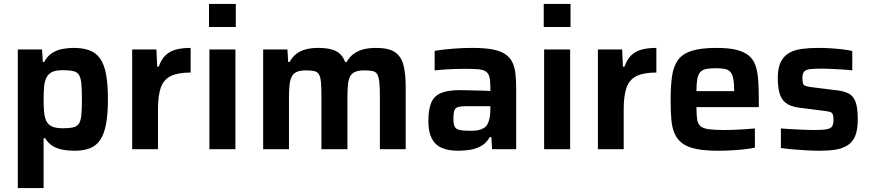

<svg xmlns="http://www.w3.org/2000/svg" viewBox="-20 -763 4453 982"><path d="M71 199V-510H195L199 -446H206Q222 -476 246 -491.5Q270 -507 299 -512.5Q328 -518 357 -518Q404 -518 437.5 -505.5Q471 -493 492 -463.5Q513 -434 522.5 -383Q532 -332 532 -256Q532 -180 522.5 -129Q513 -78 493 -48Q473 -18 440.5 -5Q408 8 361 8Q328 8 299.5 2.5Q271 -3 249 -16.5Q227 -30 211 -56H203V199ZM301 -107Q334 -107 354 -111.5Q374 -116 383.5 -130.5Q393 -145 396 -174.5Q399 -204 399 -255Q399 -306 396 -336Q393 -366 383.5 -380.5Q374 -395 354 -399.5Q334 -404 301 -404Q265 -404 246 -394.5Q227 -385 217 -365Q208 -347 205.5 -319.5Q203 -292 203 -255Q203 -217 205.5 -190.5Q208 -164 216 -146Q226 -125 246 -116Q266 -107 301 -107Z M656 0V-510H780L784 -422H792Q805 -460 827.5 -481Q850 -502 882 -510Q914 -518 955 -518V-392Q890 -392 853.5 -374Q817 -356 802.5 -315Q788 -274 788 -204V0Z M1049 -625V-743H1186V-625ZM1051 0V-510H1184V0Z M1326 0V-510H1450L1454 -446H1461Q1474 -470 1494.5 -486.5Q1515 -503 1543.5 -510.5Q1572 -518 1608 -518Q1669 -518 1700.5 -500.5Q1732 -483 1745 -446H1753Q1766 -470 1787.5 -486.5Q1809 -503 1838 -510.5Q1867 -518 1904 -518Q1969 -518 2001 -495.5Q2033 -473 2044 -428.5Q2055 -384 2055 -319V0H1923V-270Q1923 -316 1920 -343Q1917 -370 1909.5 -383Q1902 -396 1886 -399.5Q1870 -403 1843 -403Q1814 -403 1796.5 -395.5Q1779 -388 1770.5 -372Q1762 -356 1759.5 -329.5Q1757 -303 1757 -264V0H1624V-270Q1624 -316 1621.5 -343Q1619 -370 1611 -383Q1603 -396 1587 -399.5Q1571 -403 1545 -403Q1516 -403 1498.5 -395.5Q1481 -388 1472.5 -372Q1464 -356 1461 -329Q1458 -302 1458 -264V0Z M2323 8Q2274 8 2240 -6.5Q2206 -21 2188.5 -54.5Q2171 -88 2171 -143Q2171 -202 2185 -236.5Q2199 -271 2234 -286.5Q2269 -302 2331 -302Q2341 -302 2359 -301.5Q2377 -301 2400 -300.5Q2423 -300 2446 -299.5Q2469 -299 2488 -298V-318Q2488 -351 2483 -370Q2478 -389 2464 -398Q2450 -407 2423 -409Q2396 -411 2353 -411Q2331 -411 2302 -410Q2273 -409 2246 -407Q2219 -405 2203 -403V-503Q2246 -510 2296 -514Q2346 -518 2397 -518Q2457 -518 2497.5 -510.5Q2538 -503 2562.5 -487Q2587 -471 2599.5 -446.5Q2612 -422 2616 -388.5Q2620 -355 2620 -312V0H2497L2493 -62H2485Q2468 -31 2440.5 -16Q2413 -1 2382.5 3.5Q2352 8 2323 8ZM2386 -94Q2408 -94 2424.5 -97Q2441 -100 2453.5 -107.5Q2466 -115 2473 -127Q2480 -140 2484 -159Q2488 -178 2488 -205V-220H2367Q2339 -220 2324 -216Q2309 -212 2304 -198Q2299 -184 2299 -156Q2299 -130 2305 -116.5Q2311 -103 2330 -98.5Q2349 -94 2386 -94Z M2761 -625V-743H2898V-625ZM2763 0V-510H2896V0Z M3038 0V-510H3162L3166 -422H3174Q3187 -460 3209.5 -481Q3232 -502 3264 -510Q3296 -518 3337 -518V-392Q3272 -392 3235.5 -374Q3199 -356 3184.5 -315Q3170 -274 3170 -204V0Z M3655 8Q3587 8 3542 -1Q3497 -10 3470.5 -29.5Q3444 -49 3430.5 -79.5Q3417 -110 3413.5 -153.5Q3410 -197 3410 -254Q3410 -322 3417 -372Q3424 -422 3446.5 -454.5Q3469 -487 3516.5 -502.5Q3564 -518 3643 -518Q3707 -518 3747 -508Q3787 -498 3810.5 -478Q3834 -458 3844.5 -426.5Q3855 -395 3858 -352Q3861 -309 3861 -254V-215H3542Q3542 -177 3545.5 -153.5Q3549 -130 3562.5 -118Q3576 -106 3605.5 -102Q3635 -98 3686 -98Q3707 -98 3733.5 -99Q3760 -100 3788.5 -102Q3817 -104 3841 -106V-8Q3819 -3 3787.5 0.5Q3756 4 3721.5 6Q3687 8 3655 8ZM3735 -281V-297Q3735 -336 3730.5 -359.5Q3726 -383 3715.5 -395Q3705 -407 3687 -410.5Q3669 -414 3641 -414Q3608 -414 3589 -409.5Q3570 -405 3560 -392.5Q3550 -380 3546 -356.5Q3542 -333 3542 -297H3753Z M4172 8Q4141 8 4105.5 6Q4070 4 4036 1Q4002 -2 3974 -6V-106Q3989 -105 4009.5 -103.5Q4030 -102 4054 -101Q4078 -100 4101 -99Q4124 -98 4144 -98Q4190 -98 4210.5 -102.5Q4231 -107 4237 -118.5Q4243 -130 4243 -149Q4243 -169 4239 -178.5Q4235 -188 4224 -191Q4213 -194 4188 -197L4069 -212Q4022 -218 3998.5 -237Q3975 -256 3966.5 -288Q3958 -320 3958 -364Q3958 -416 3973.5 -446.5Q3989 -477 4016.5 -492.5Q4044 -508 4082.5 -513Q4121 -518 4166 -518Q4196 -518 4228 -516Q4260 -514 4289.5 -510.5Q4319 -507 4339 -502V-403Q4316 -406 4288 -407.5Q4260 -409 4233 -410.5Q4206 -412 4185 -412Q4147 -412 4124.5 -409.5Q4102 -407 4093 -397Q4084 -387 4084 -364Q4084 -346 4087 -336.5Q4090 -327 4100 -323.5Q4110 -320 4132 -317L4261 -301Q4296 -297 4320 -285Q4344 -273 4355.5 -243Q4367 -213 4367 -152Q4367 -99 4354 -67.5Q4341 -36 4314.5 -19.5Q4288 -3 4252.5 2.5Q4217 8 4172 8Z"/></svg>

Font: Saira Thin SemiBold
Style: Regular
Weight: 600
Version: Version 1.101